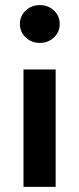

<svg xmlns="http://www.w3.org/2000/svg" viewBox="-20 -732 311 752"><path d="M80.5 -585.5Q58 -607 58 -638Q58 -669 80.5 -690.5Q103 -712 136 -712Q169 -712 191.5 -690.5Q214 -669 214 -638Q214 -607 191.5 -585.5Q169 -564 136 -564Q103 -564 80.5 -585.5ZM72 -460H198V0H72Z"/></svg>

Font: Renner*
Style: Semi
Weight: 600
Version: Version 003.000 ; ttfautohint (v0.97) -l 8 -r 50 -G 200 -x 1